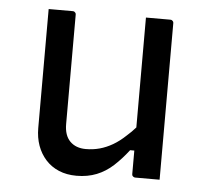

<svg xmlns="http://www.w3.org/2000/svg" viewBox="-44 -579 688 637"><g transform="rotate(5 300.0 -260.5)"><path d="M173 -532Q177 -532 179 -530.5Q181 -529 182.5 -527Q184 -525 184 -521V-157Q184 -119 203.5 -99.5Q223 -80 256 -80Q280 -80 302 -86Q324 -92 345.5 -104.5Q367 -117 388 -137Q403 -150 417 -166V-532H498Q502 -532 504 -530.5Q506 -529 507.5 -527Q509 -525 509 -521V0H428Q425 0 422.5 -1.5Q420 -3 418.5 -5Q417 -7 417 -11V-89H403Q380 -59 355 -36Q330 -13 300 -1Q270 11 233 11Q200 11 174 0Q148 -11 130 -31Q112 -51 102.5 -77.5Q93 -104 93 -136V-532Z"/></g></svg>

Font: Code D OnePiece
Style: Regular
Weight: 400
Version: Version 1.085; ttfautohint (v1.8.4.7-5d5b);Nerd Fonts 3.0.2